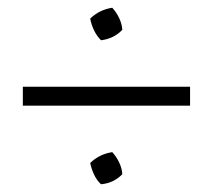

<svg xmlns="http://www.w3.org/2000/svg" viewBox="-20 -529 552 496"><path d="M241 -425Q230 -436 223 -450.5Q216 -465 213 -481Q237 -504 270 -509Q281 -497 288 -482Q295 -467 296 -452Q274 -429 241 -425ZM39 -256V-305H471V-256ZM241 -53Q230 -63 223 -78Q216 -93 213 -108Q237 -131 270 -136Q281 -124 288 -109Q295 -94 296 -79Q274 -56 241 -53Z"/></svg>

Font: Piazzolla SC Light
Style: Regular
Weight: 300
Designer: Juan Pablo del Peral
Foundry: Huerta Tipografica
Version: Version 1.330